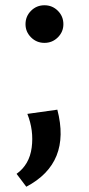

<svg xmlns="http://www.w3.org/2000/svg" viewBox="-20 -544 338 730"><path d="M77 -452Q77 -482 98 -503Q119 -524 149 -524Q179 -524 200 -503Q221 -482 221 -452Q221 -423 200 -402Q179 -381 149 -381Q119 -381 98 -402Q77 -423 77 -452ZM80 166 43 117Q92 82 100.5 17Q109 -48 84 -111L198 -127Q251 76 80 166Z"/></svg>

Font: Martel Sans DemiBold
Style: Regular
Weight: 600
Designer: Dan Reynolds and Mathieu Réguer
Foundry: Dan Reynolds and Mathieu Réguer
Version: Version 1.001;PS 001.001;hotconv 1.0.70;makeotf.lib2.5.58329